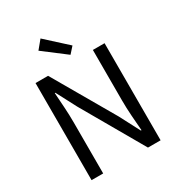

<svg xmlns="http://www.w3.org/2000/svg" viewBox="-221 -1113 1166 1256"><g transform="rotate(-30 361.5 -485.0)"><path d="M100.6 0V-733.4H195.4L462.8 -271.5L541.9 -119.9H546.9Q542.3 -175.3 538.1 -235.1Q533.8 -295 533.8 -352.2V-733.4H622.1V0H526.7L260.4 -462.7L181.3 -613.5H176.9Q180.4 -558.2 184.4 -500.7Q188.3 -443.1 188.3 -384.9V0ZM391.3 -779 223 -907.1 274.6 -969.7 432.9 -825.4Z"/></g></svg>

Font: Noto Sans JP
Style: Regular
Weight: 100
Designer: Ryoko NISHIZUKA 西塚涼子 (kana, bopomofo & ideographs); Paul D. Hunt (Latin, Greek & Cyrillic); Sandoll Communications 산돌커뮤니
Foundry: Adobe
Version: Version 2.004;hotconv 1.0.118;makeotfexe 2.5.65603